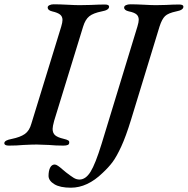

<svg xmlns="http://www.w3.org/2000/svg" viewBox="-48 -674 874 894"><path d="M-28 -8Q-27 -15 -18.5 -19.5Q-10 -24 6 -27Q46 -35 67.5 -50Q89 -65 98 -98L237 -550Q243 -570 243 -581Q243 -597 232 -606Q221 -615 195 -621Q174 -626 174 -639Q174 -646 182.5 -650Q191 -654 202 -654Q228 -654 266 -652Q302 -650 322 -650L375 -651Q415 -653 440 -653Q460 -653 460 -643Q460 -627 426 -621Q386 -613 367.5 -598Q349 -583 339 -550L204 -111Q197 -85 197 -74Q197 -54 209 -44Q221 -34 247 -28Q264 -24 270 -20Q276 -16 274 -8Q274 4 247 4Q212 4 180 1Q142 -1 123 -1Q101 -1 61 1Q30 4 -7 4Q-28 4 -28 -8ZM178 146Q178 121 185.5 106.5Q193 92 207 92Q213 92 222.5 98.5Q232 105 242 114L260 129Q282 146 295 154Q308 162 322 162Q351 162 373.5 126Q396 90 425 -4L592 -551Q598 -571 598 -582Q598 -598 587.5 -607Q577 -616 552 -621Q530 -626 530 -639Q530 -646 538.5 -650Q547 -654 559 -654Q585 -654 623 -652Q657 -650 678 -650L725 -651Q759 -653 786 -653Q806 -653 806 -643Q806 -627 773 -621Q735 -613 720.5 -599Q706 -585 695 -551L562 -116Q538 -38 516.5 8.5Q495 55 476.5 80Q458 105 430 131Q359 200 282 200Q232 200 205.5 184Q179 168 178 146Z"/></svg>

Font: EB Garamond Medium
Style: Italic
Weight: 500
Italic angle: -17.2°
Designer: Georg Duffner and Octavio Pardo
Foundry: Georg Duffner
Version: Version 1.000